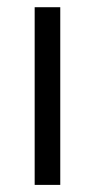

<svg xmlns="http://www.w3.org/2000/svg" viewBox="-20 -520 267 540"><path d="M149.5 -499.7V0H77.5V-499.7Z"/></svg>

Font: Lineal Thin
Style: Regular
Weight: 200
Designer: Created by Frank Adebiaye with contributions from Anton Moglia & Ariel Martín Pérez
Created by Frank ADEBIAYE with FontF
Foundry: Velvetyne Type Foundry
Version: Version 2.000;Glyphs 3.2 (3227)